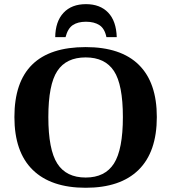

<svg xmlns="http://www.w3.org/2000/svg" viewBox="-20 -887 818 917"><path d="M210.9 -328.1Q210.9 -172.4 253.7 -105.7Q296.4 -39.1 389.2 -39.1Q481.4 -39.1 524.2 -106Q566.9 -172.9 566.9 -328.1Q566.9 -482.9 524.2 -547.9Q481.4 -612.8 389.2 -612.8Q296.4 -612.8 253.7 -547.9Q210.9 -482.9 210.9 -328.1ZM48.8 -328.1Q48.8 -662.1 389.2 -662.1Q557.1 -662.1 643.1 -577.4Q729 -492.7 729 -328.1Q729 -161.6 642.1 -75.9Q555.2 9.8 389.2 9.8Q223.6 9.8 136.2 -75.7Q48.8 -161.1 48.8 -328.1ZM390.6 -867.2Q458 -867.2 496.6 -826.9Q535.2 -786.6 537.6 -709.5H488.3Q480 -750.5 455.1 -766.8Q430.2 -783.2 390.6 -783.2Q351.6 -783.2 327.6 -767.1Q303.7 -751 293 -709.5H243.7Q244.6 -784.2 283.2 -825.7Q321.8 -867.2 390.6 -867.2Z"/></svg>

Font: Liberation Serif
Style: Bold
Weight: 700
Designer: Steve Matteson
Foundry: Ascender Corporation
Version: Version 2.1.5